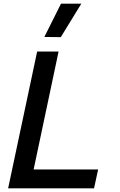

<svg xmlns="http://www.w3.org/2000/svg" viewBox="-20 -1019 651 1039"><path d="M309 -818 220 -819 310 -999H420ZM24 0 181 -740H297L162 -102H511L489 0Z"/></svg>

Font: Be Vietnam Pro Medium
Style: Italic
Weight: 500
Italic angle: -12°
Designer: Lam Bao, Tony Le, Vietanh Nguyen
Foundry: Yellow Type Foundry
Version: Version 1.002; ttfautohint (v1.8.3)